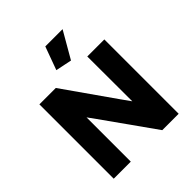

<svg xmlns="http://www.w3.org/2000/svg" viewBox="-242 -1080 1242 1242"><g transform="rotate(-45 379.5 -459.0)"><path d="M238 0V-405L277 -351L526 0H676V-680H520L521 -269L474 -335L232 -680H82V0ZM427 -736 532 -918H374L316 -759Z"/></g></svg>

Font: Catamaran ExtraBold
Style: Regular
Weight: 800
Designer: Pria Ravichandran
Version: Version 2.000